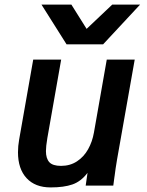

<svg xmlns="http://www.w3.org/2000/svg" viewBox="-20 -810 640 838"><path d="M58.5 -145.5Q58.5 -172.5 63.5 -200.5L125 -550H247L186.5 -206.5Q180.5 -170.5 180.5 -150.5Q180.5 -118.5 195.2 -102.2Q210 -86 246.5 -86Q286 -86 316 -105.8Q346 -125.5 364.5 -158.5Q383 -191.5 390 -231.5L446 -550H568L491 -114.5Q484 -73.5 480 -40.5Q480.5 -46 474.5 0H354L362 -55.5Q333.5 -18 296.2 -5Q259 8 201 8Q133.5 8 96 -32.5Q58.5 -73 58.5 -145.5ZM161 -790H291.5L358 -684L470 -790H591.5L430 -616.5H270.5Z"/></svg>

Font: JuliaMono BoldItalic
Style: Regular
Weight: 700
Italic angle: -9°
Monospace: yes
Designer: cormullion
Foundry: corm
Version: Version 0.049; ttfautohint (v1.8.4)